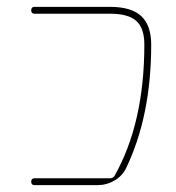

<svg xmlns="http://www.w3.org/2000/svg" viewBox="-20 -540 512 560"><path d="M301 -20Q309 -20 314 -27Q401 -181 401 -410Q401 -458 377.5 -479Q354 -500 301 -500H81Q71 -500 71 -510Q71 -520 81 -520H301Q363 -520 392 -493Q421 -466 421 -410Q421 -202 348 -50Q337 -27 314 -13.5Q291 0 264 0H81Q71 0 71 -10Q71 -20 81 -20Z"/></svg>

Font: Rounded Mplus 1c Thin
Style: Regular
Weight: 250
Version: Version 1.059.20150529